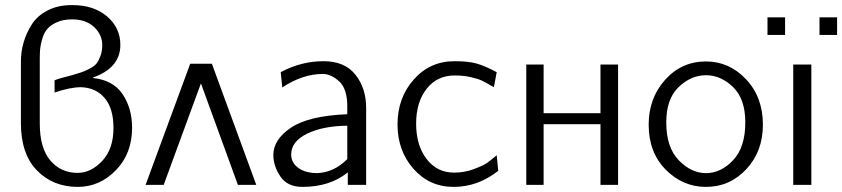

<svg xmlns="http://www.w3.org/2000/svg" viewBox="-20 -725 3303 753"><path d="M62 -242V-484Q62 -522 72.5 -558.5Q83 -595 104.5 -629Q126 -663 166.5 -684Q207 -705 261 -705H260H264Q348 -705 400 -660.5Q452 -616 452 -549Q452 -459 345 -421V-419Q423 -411 460.5 -356Q498 -301 498 -223Q498 -123 434.5 -57.5Q371 8 285 8Q188 8 125 -56.5Q62 -121 62 -242ZM194 -362V-410Q209 -417 262 -430Q289 -438 301 -442Q313 -446 332 -456Q351 -466 359 -476.5Q367 -487 374 -505.5Q381 -524 381 -548Q381 -589 349 -619Q317 -649 263 -649Q228 -649 203.5 -638Q179 -627 166 -612Q153 -597 146 -573.5Q139 -550 137.5 -533.5Q136 -517 136 -495V-417V-281V-241Q136 -144 177.5 -95.5Q219 -47 284 -47Q337 -47 381 -94Q425 -141 425 -223Q425 -300 390.5 -340.5Q356 -381 298 -383Q255 -383 194 -362Z M985 0H913L768 -398L622 0H551L726 -475H811Z M1052 -117Q1052 -178 1121.5 -224.5Q1191 -271 1342 -277V-308Q1342 -377 1310 -406Q1278 -435 1246 -435Q1167 -435 1087 -382L1081 -442Q1161 -485 1249 -485Q1332 -485 1374 -432Q1416 -379 1416 -302V0H1344V-49Q1274 8 1166 8Q1107 8 1079.5 -33Q1052 -74 1052 -117ZM1122 -119Q1122 -93 1140.5 -74.5Q1159 -56 1188 -50Q1204 -46 1223 -46Q1289 -48 1342 -101V-232Q1246 -231 1184 -200.5Q1122 -170 1122 -119Z M1539 -237Q1539 -341 1602.5 -413Q1666 -485 1763 -485Q1816 -485 1848.5 -476Q1881 -467 1928 -442L1917 -383Q1886 -401 1870.5 -408.5Q1855 -416 1826.5 -422.5Q1798 -429 1763 -429Q1694 -429 1653 -376.5Q1612 -324 1612 -240Q1612 -155 1653 -101.5Q1694 -48 1761 -48Q1802 -48 1839 -62Q1876 -76 1890 -86Q1904 -96 1928 -116L1934 -55Q1854 8 1759 8Q1664 8 1601.5 -63Q1539 -134 1539 -237Z M2044 0V-472H2112V-281H2335V-472H2404V0H2335V-238H2112V0Z M2524 -236Q2524 -340 2588.5 -412Q2653 -484 2749 -484Q2840 -484 2906 -414Q2972 -344 2972 -236Q2972 -131 2907 -61.5Q2842 8 2749 8Q2658 8 2591 -59.5Q2524 -127 2524 -236ZM2593 -245Q2593 -147 2642 -96.5Q2691 -46 2749 -46Q2807 -46 2855 -96.5Q2903 -147 2903 -245Q2903 -337 2855 -383.5Q2807 -430 2749 -430Q2690 -430 2641.5 -383.5Q2593 -337 2593 -245Z M3091 0V-472H3162V0ZM2990 -588V-657H3059V-588ZM3194 -588V-657H3263V-588Z"/></svg>

Font: Coval
Style: ExtraLight
Weight: 250
Foundry: Context Ltd
Version: Version 001.000